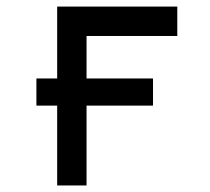

<svg xmlns="http://www.w3.org/2000/svg" viewBox="-20 -567 642 587"><path d="M154.8 0H244.6V-244.1H447.8V-327.1H244.6V-457H522V-546.9H154.8V-327.1H91.3V-244.1H154.8Z"/></svg>

Font: Hack
Style: Regular
Weight: 400
Monospace: yes
Designer: Christopher Simpkins
Foundry: Christopher Simpkins
Version: Version 2.010